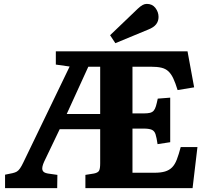

<svg xmlns="http://www.w3.org/2000/svg" viewBox="-20 -967 1071 987"><path d="M6 0V-69L45 -77Q58 -80 66.5 -85Q75 -90 83 -101.5Q91 -113 100 -132L338 -625L267 -635V-703H944L978 -518L893 -504Q882 -540 871 -563.5Q860 -587 845.5 -600.5Q831 -614 809.5 -619Q788 -624 756 -624H661V-384H719Q739 -384 751 -387Q763 -390 770 -398Q777 -406 781.5 -421Q786 -436 791 -460L855 -465V-236L790 -226Q785 -260 779.5 -277Q774 -294 760 -300Q746 -306 718 -306H661V-79H774Q807 -79 828.5 -85.5Q850 -92 864.5 -106.5Q879 -121 889 -147Q899 -173 909 -211H995L970 0H419V-68L463 -75Q483 -79 489 -89Q495 -99 495 -127V-303H287L207 -136Q201 -123 198.5 -112Q196 -101 198 -93.5Q200 -86 207 -81.5Q214 -77 226 -75L275 -68L274 0ZM323 -381H495V-624H434ZM573 -745 546 -786 688 -922Q703 -936 713.5 -941.5Q724 -947 735 -947Q763 -947 779 -926Q795 -905 795 -880Q795 -858 782.5 -842Q770 -826 742 -815Z"/></svg>

Font: Literata 18pt
Style: Bold
Weight: 700
Designer: Latin by Veronika Burian and Jose Scaglione. Greek by Irene Vlachou. Cyrillic by Vera Evstafieva.
Foundry: TypeTogether
Version: Version 3.103;gftools[0.9.29]